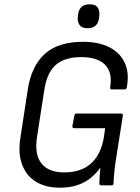

<svg xmlns="http://www.w3.org/2000/svg" viewBox="-20 -860 648 891"><path d="M258 11Q192 11 147 -16.5Q102 -44 82.5 -96.5Q63 -149 75 -223L109 -445Q126 -554 188 -610Q250 -666 365 -666Q439 -666 489 -640Q539 -614 560 -566Q581 -518 568 -454Q567 -445 558 -445H500Q490 -445 491 -454Q503 -523 468 -559Q433 -595 357 -595Q280 -595 239 -559Q198 -523 186 -445L152 -226Q139 -144 172 -102Q205 -60 278 -60Q357 -60 403 -102Q449 -144 462 -223L468 -265H325Q315 -265 316 -275L325 -323Q327 -333 334 -333H541Q552 -333 550 -323L520 -132Q514 -96 511 -66.5Q508 -37 507 -10Q507 0 498 0H450Q441 0 441 -10Q441 -24 442.5 -43Q444 -62 446 -81H445Q425 -53 398 -32Q371 -11 336.5 0Q302 11 258 11ZM386 -729Q360 -729 349.5 -743.5Q339 -758 341 -780L342 -790Q344 -814 357.5 -827Q371 -840 396 -840Q422 -840 432.5 -826.5Q443 -813 441 -790L440 -780Q438 -755 424.5 -742Q411 -729 386 -729Z"/></svg>

Font: Sofia Sans Semi Condensed
Style: Italic
Weight: 400
Italic angle: -9°
Designer: Botio Nikoltchev, Ani Petrova
Foundry: lettersoup
Version: Version 4.101